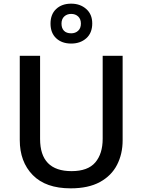

<svg xmlns="http://www.w3.org/2000/svg" viewBox="-20 -1019 779 1049"><path d="M650 -252Q650 -178 619.5 -118.5Q589 -59 526 -24.5Q463 10 366 10Q230 10 159 -62.5Q88 -135 88 -254V-714H199V-260Q199 -172 242 -128Q285 -84 371 -84Q460 -84 500.5 -131.5Q541 -179 541 -261V-714H650ZM369 -781Q318 -781 287 -810Q256 -839 256 -890Q256 -941 287 -970Q318 -999 369 -999Q418 -999 451 -970Q484 -941 484 -891Q484 -839 451.5 -810Q419 -781 369 -781ZM369 -837Q392 -837 407 -851Q422 -865 422 -890Q422 -915 407 -929Q392 -943 369 -943Q346 -943 331 -929Q316 -915 316 -890Q316 -865 329.5 -851Q343 -837 369 -837Z"/></svg>

Font: Noto Sans Adlam Unjoined Medium
Style: Regular
Weight: 500
Version: Version 3.001